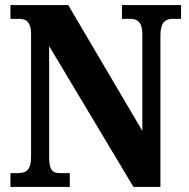

<svg xmlns="http://www.w3.org/2000/svg" viewBox="-20 -734 741 754"><path d="M21 0H254V-54H220C188 -54 173 -62 173 -118V-553L504 0H610V-596C610 -645 629 -660 658 -660H691V-714H459V-660H492C519 -660 539 -647 539 -600V-220L248 -714H21V-660H54C79 -660 102 -652 102 -600V-118C102 -62 80 -54 47 -54H21Z"/></svg>

Font: Noto Serif Khmer Condensed ExtraBold
Style: Regular
Weight: 800
Width: 3
Designer: Danh Hong and the Monotype Design Team
Foundry: Monotype Imaging Inc.
Version: Version 2.004